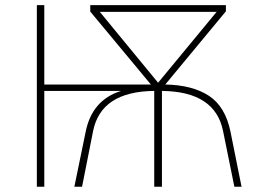

<svg xmlns="http://www.w3.org/2000/svg" viewBox="-20 -710 964 730"><path d="M359.4 -665 581.1 -395.5 803.7 -665ZM262.7 0 305.7 -209Q330.1 -330.1 440.4 -364.3H148.4V0H120.1V-690.4H148.4V-388.7H553.7L323.2 -666V-690.4H838.9V-667L608.4 -388.7Q711.9 -386.7 774.4 -345.7Q836.9 -304.7 856.4 -209L898.4 0H871.1L828.1 -211.9Q797.9 -362.3 595.7 -364.3V0H566.4V-364.3Q364.3 -362.3 334 -211.9L292 0Z"/></svg>

Font: Gothic A1 Thin
Style: Regular
Weight: 250
Designer: HanYang I&C Co.,Ltd.
Foundry: HanYang I&C Co.,Ltd.
Version: Version 2.50